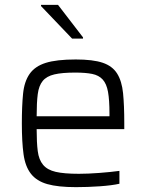

<svg xmlns="http://www.w3.org/2000/svg" viewBox="-20 -763 600 791"><path d="M70 0ZM293 8Q219 8 175 -4.5Q131 -17 107.5 -47Q84 -77 77 -127.5Q70 -178 70 -254Q70 -326 75 -376.5Q80 -427 102 -458.5Q124 -490 168.5 -504Q213 -518 292 -518Q363 -518 403 -504.5Q443 -491 462.5 -460Q482 -429 487 -379Q492 -329 492 -256V-231H131Q131 -176 135.5 -140.5Q140 -105 157.5 -84Q175 -63 209.5 -55Q244 -47 305 -47Q342 -47 388.5 -50.5Q435 -54 472 -59V-6Q441 1 391 4.5Q341 8 293 8ZM431 -284V-295Q431 -351 425 -384.5Q419 -418 403 -435.5Q387 -453 359.5 -458.5Q332 -464 290 -464Q236 -464 204 -456.5Q172 -449 156 -429.5Q140 -410 135.5 -375Q131 -340 131 -284ZM277 -604 149 -738V-743H219L322 -609V-604Z"/></svg>

Font: Azeri Sans Light
Style: Regular
Weight: 300
Designer: Hector Gatti & Omnibus-Type (original fonts) / Cristiano Sobral (main changes and remastering)
Version: Version 1.000; ttfautohint (v1.6)